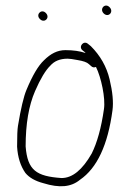

<svg xmlns="http://www.w3.org/2000/svg" viewBox="-20 -645 466 674"><path d="M70 -131C70 -209.7 81 -274.4 103 -325C121.8 -368.3 139.7 -398.1 156.6 -414.5C170.8 -430.8 190.9 -439 217.4 -439C224.2 -439 235.9 -437.4 252.4 -434.2C272.1 -431 285.6 -426.3 291.9 -420L299.9 -413C304.6 -408.3 310.2 -407.3 316.9 -410C335.2 -373.5 350.8 -300 344.9 -262C335.6 -196.7 321.2 -144.7 301.9 -106C269.1 -48.7 234.3 -20 196 -20C107.8 -26.1 76.5 -46.9 70 -131ZM279.9 -459C259.9 -465.7 237.3 -469 209.6 -469C181.9 -469 158 -457 134 -433C114.2 -414.4 93.8 -379.8 72.8 -329.2C62.9 -305.5 53 -263.4 43 -202.8C41 -190.7 40 -166.4 40 -130C42.3 -93 52 -62.3 69 -38C82.5 -21.5 103.5 -9.5 132 -2C189 15.8 229.8 11.8 260.9 -14C320.7 -54.9 358.7 -136.2 374.9 -258C378.7 -286.3 375.3 -322.5 364.7 -366.7C354.2 -410.9 332.2 -449.7 298.9 -483L288.9 -491C274.2 -504.3 254.7 -482.3 268.9 -469L278.9 -461C278.9 -460.3 279.2 -459.7 279.9 -459ZM343.9 -598C360.1 -581.8 380.7 -603 364.9 -619.5C348.8 -636.3 328.1 -613.8 343.9 -598ZM118.8 -600.7C104.4 -586.4 128.5 -562.5 142.5 -576.5C156.5 -590.5 133.1 -615.1 118.8 -600.7Z"/></svg>

Font: MewTooHand
Style: Condensed
Weight: 400
Designer: Mew Too, Robert Jablonski
Version: Version 0.77